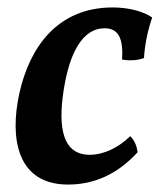

<svg xmlns="http://www.w3.org/2000/svg" viewBox="-20 -487 434 516"><path d="M163 9C231 9 294 -17 350 -78C347 -96 342 -109 330 -121C300 -92 261 -71 221 -71C137 -71 138 -169 153 -256C168 -343 201 -411 261 -411C297 -411 312 -386 308 -327C329 -323 351 -325 367 -331C369 -367 377 -405 389 -440C365 -457 324 -467 283 -467C133 -467 59 -358 32 -236C6 -118 24 9 163 9Z"/></svg>

Font: Vollkorn Semibold
Style: Italic
Weight: 600
Italic angle: -11°
Designer: Friedrich Althausen
Foundry: Friedrich Althausen
Version: Version 4.015;PS 004.015;hotconv 1.0.88;makeotf.lib2.5.64775